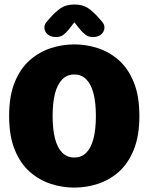

<svg xmlns="http://www.w3.org/2000/svg" viewBox="-20 -822 659 852"><path d="M310 10.5Q257 10.5 205.8 -6Q154.5 -22.5 112.5 -59.2Q70.5 -96 45.5 -157.2Q20.5 -218.5 20.5 -307.5Q20.5 -396.5 45.5 -457.5Q70.5 -518.5 112.5 -555.2Q154.5 -592 205.8 -608.5Q257 -625 310 -625Q362.5 -625 413.8 -608.5Q465 -592 506.8 -555.2Q548.5 -518.5 573.5 -457.5Q598.5 -396.5 598.5 -307.5Q598.5 -218.5 573.5 -157.2Q548.5 -96 506.8 -59.2Q465 -22.5 413.8 -6Q362.5 10.5 310 10.5ZM310 -123Q341.5 -123 362.8 -144.2Q384 -165.5 394.8 -206.8Q405.5 -248 405.5 -307.5Q405.5 -366.5 394.8 -407.5Q384 -448.5 362.8 -470Q341.5 -491.5 310 -491.5Q278 -491.5 256.5 -470Q235 -448.5 224.2 -407.5Q213.5 -366.5 213.5 -307.5Q213.5 -248 224.2 -206.8Q235 -165.5 256.5 -144.2Q278 -123 310 -123ZM431.5 -727.5Q443.5 -714 443.5 -700.5Q443.5 -682 429.2 -669.8Q415 -657.5 392 -657.5Q373 -657.5 359.5 -667.8Q346 -678 335 -691.5L310 -723L285.5 -691.5Q274 -677 260.8 -667.2Q247.5 -657.5 228.5 -657.5Q205.5 -657.5 191.2 -669.8Q177 -682 177 -700.5Q177 -706.5 179.8 -713.5Q182.5 -720.5 189 -727.5L199.5 -739.5Q226 -770 249.8 -786Q273.5 -802 310 -802Q347 -802 370.5 -786.2Q394 -770.5 421 -739.5Z"/></svg>

Font: Sono ExtraLight Monospace ExtraBold
Style: Regular
Weight: 800
Version: Version 2.112